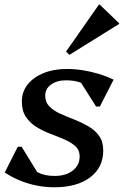

<svg xmlns="http://www.w3.org/2000/svg" viewBox="-32 -793 532 826"><path d="M201.9 12.7Q164.2 12.7 126.4 5.4Q88.6 -2 53.7 -16.4Q18.7 -30.7 -11.6 -50.9L44.6 -161.8H60.9L136.6 -38.9L79.5 -46.3V-103.6Q103.1 -66.4 131.3 -51.2Q159.5 -36.1 203.8 -36.1Q251.4 -36.1 281.1 -59.3Q310.7 -82.6 310.7 -119.9Q310.7 -146.8 292.7 -163.5Q274.7 -180.2 246.6 -192.5Q218.4 -204.7 186.4 -216.7Q154.4 -228.7 126.2 -245.9Q98 -263 80 -289.2Q62 -315.3 62 -356.4Q62 -398 86.8 -429.3Q111.5 -460.7 155.2 -478.5Q198.9 -496.3 254.7 -496.3Q289 -496.3 323.3 -491Q357.6 -485.6 391.2 -475.6Q424.8 -465.5 456.7 -450.3L397.6 -334.7H381.3L303.3 -458L369.5 -450.6V-401.5Q345.1 -426.1 317.4 -436.8Q289.6 -447.5 252 -447.5Q212.7 -447.5 187.6 -429.3Q162.5 -411 162.5 -381.7Q162.5 -353.4 180.5 -335Q198.5 -316.5 227.1 -303.9Q255.7 -291.2 287.3 -278.8Q318.9 -266.4 347.5 -250Q376.1 -233.7 394.1 -208.8Q412.1 -183.9 412.1 -145.3Q412.1 -72.4 355.6 -29.8Q299.1 12.7 201.9 12.7ZM266.8 -557.1 251.9 -570.8 393.6 -773.3H396.7L480.4 -693.1V-690Z"/></svg>

Font: Platypi Light
Style: Italic
Weight: 300
Italic angle: -13°
Designer: David Sargent
Foundry: Bolt Cutter Type
Version: Version 1.200